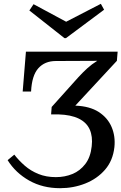

<svg xmlns="http://www.w3.org/2000/svg" viewBox="-20 -971 637 1007"><path d="M295 16Q204 16 133 -24Q62 -64 20 -131L55 -160Q79 -129 110 -102Q141 -75 181.5 -58.5Q222 -42 273 -42Q320 -42 360 -58.5Q400 -75 427.5 -111Q455 -147 461 -204Q467 -255 450.5 -292Q434 -329 393 -349Q352 -369 287 -371H248L251 -410L391 -566Q415 -592 438 -613Q461 -634 490 -652L273 -651Q215 -651 181 -613Q147 -575 143 -491H99L116 -700H597L593 -652L375 -417Q451 -414 498 -383.5Q545 -353 565.5 -304.5Q586 -256 580 -199Q572 -128 530.5 -80.5Q489 -33 427 -8.5Q365 16 295 16ZM326 -771H318L134 -916L156 -949L327 -857L509 -951L526 -920Z"/></svg>

Font: Lora Medium
Style: Italic
Weight: 500
Italic angle: -3°
Designer: Olga Karpushina, Alexei Vanyashin (Cyrillic)
Foundry: Cyreal
Version: Version 3.004